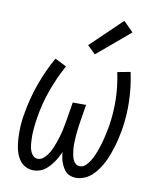

<svg xmlns="http://www.w3.org/2000/svg" viewBox="-87 -843 773 921"><g transform="rotate(10 300.0 -383.0)"><path d="M138 8Q119 8 101.5 -0.5Q84 -9 72.5 -24Q61 -39 54.5 -57Q48 -75 45 -94.5Q42 -114 41 -133.5Q40 -153 40.5 -173.5Q41 -194 43 -214Q45 -234 49 -254Q55 -290 64.5 -327Q74 -364 87 -400Q100 -436 115.5 -470.5Q131 -505 150 -538L206 -510Q189 -479 174.5 -447Q160 -415 148 -381.5Q136 -348 127 -313.5Q118 -279 113 -245Q111 -234 109.5 -223Q108 -212 107 -201Q106 -190 105 -179Q104 -168 104 -156.5Q104 -145 104.5 -134.5Q105 -124 106 -113Q107 -102 109.5 -92Q112 -82 117 -72.5Q122 -63 130.5 -56.5Q139 -50 150 -50Q165 -50 178 -61.5Q191 -73 199.5 -86.5Q208 -100 214.5 -115Q221 -130 226 -144.5Q231 -159 235.5 -174Q240 -189 243.5 -204Q247 -219 249.5 -234.5Q252 -250 255 -265L268 -345H333L320 -265Q318 -253 316.5 -241Q315 -229 313.5 -217Q312 -205 311 -192.5Q310 -180 309.5 -168Q309 -156 309 -144.5Q309 -133 310.5 -121Q312 -109 314 -97.5Q316 -86 320.5 -75.5Q325 -65 333.5 -57.5Q342 -50 354 -50Q370 -50 382 -61.5Q394 -73 402.5 -86.5Q411 -100 417.5 -114.5Q424 -129 429 -143.5Q434 -158 438.5 -173Q443 -188 446.5 -202.5Q450 -217 453 -232Q456 -247 459 -262Q470 -329 468.5 -395Q467 -461 453 -526L516 -538Q531 -468 533 -397.5Q535 -327 523 -254Q519 -234 514.5 -213.5Q510 -193 504 -173Q498 -153 490.5 -133Q483 -113 473.5 -94Q464 -75 451.5 -57Q439 -39 423 -24Q407 -9 386.5 -0.5Q366 8 346 8Q332 8 319.5 4Q307 0 298 -8.5Q289 -17 282.5 -28Q276 -39 271.5 -51Q267 -63 264.5 -76Q262 -89 261 -102Q255 -89 248 -76Q241 -63 232.5 -51Q224 -39 214 -28Q204 -17 192 -8.5Q180 0 166 4Q152 8 138 8ZM332 -591 293 -629 444 -774 492 -726Z"/></g></svg>

Font: Iosevka Curly Slab LtEx
Style: Italic
Weight: 300
Width: 7
Italic angle: -9°
Monospace: yes
Designer: Belleve Invis
Foundry: Belleve Invis
Version: Version 11.1.0; ttfautohint (v1.8.3)